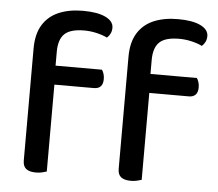

<svg xmlns="http://www.w3.org/2000/svg" viewBox="-50 -727 894 788"><g transform="rotate(5 397.5 -333.0)"><path d="M152 -360V-438H359Q363 -433 366.5 -423Q370 -413 370 -400Q370 -380 360.5 -370Q351 -360 333 -360ZM168 -495V-373H72V-500Q72 -560 95.5 -598Q119 -636 161.5 -654Q204 -672 261 -672Q321 -672 354 -656Q387 -640 387 -613Q387 -600 382 -589.5Q377 -579 368 -571Q350 -580 324.5 -586Q299 -592 273 -592Q216 -592 192 -569Q168 -546 168 -495ZM72 -413H170V-2Q164 0 152 3Q140 6 126 6Q99 6 85.5 -4.5Q72 -15 72 -39ZM543 -360V-438H750Q754 -433 757.5 -423Q761 -413 761 -400Q761 -380 751.5 -370Q742 -360 724 -360ZM559 -495V-373H463V-500Q463 -560 486.5 -598Q510 -636 552.5 -654Q595 -672 652 -672Q712 -672 745 -656Q778 -640 778 -613Q778 -600 773 -589.5Q768 -579 759 -571Q741 -580 715.5 -586Q690 -592 664 -592Q607 -592 583 -569Q559 -546 559 -495ZM463 -413H561V-2Q555 0 543 3Q531 6 517 6Q490 6 476.5 -4.5Q463 -15 463 -39Z"/></g></svg>

Font: Baloo Tamma 2 Medium
Style: Regular
Weight: 500
Designer: Divya Kowshik, Shuchita Grover and Ek Type
Foundry: Ek Type
Version: Version 1.700